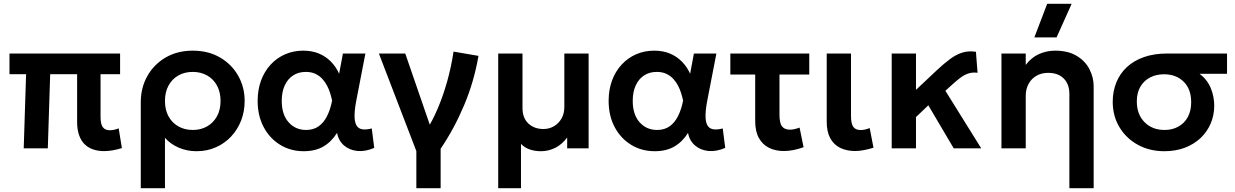

<svg xmlns="http://www.w3.org/2000/svg" viewBox="-20 -782 6510 1012"><path d="M529 14.5Q497 14.5 470.8 5.5Q444.5 -3.5 425.8 -22Q407 -40.5 396.8 -69.8Q386.5 -99 386.5 -139.5V-391H244.5L232 0H105L117.5 -391H30V-500H613V-391H510V-166Q510 -127.5 522 -111.5Q534 -95.5 559 -95.5Q570.5 -95.5 582.2 -98.2Q594 -101 605.5 -105.5L622.5 -1.5Q599 6 575 10.2Q551 14.5 529 14.5Z M722 210V-243.5Q722 -320 756.8 -381.5Q791.5 -443 853.2 -479Q915 -515 996 -515Q1078 -515 1139.5 -479.2Q1201 -443.5 1235.2 -383.2Q1269.5 -323 1269.5 -250Q1269.5 -194.5 1250.8 -146.5Q1232 -98.5 1198 -62.2Q1164 -26 1117.5 -5.5Q1071 15 1015.5 15Q965.5 15 922 -3.8Q878.5 -22.5 849.5 -55.5V210ZM996 -97Q1038.5 -97 1071.5 -115.8Q1104.5 -134.5 1123.5 -168.8Q1142.5 -203 1142.5 -250Q1142.5 -297 1123.5 -331.5Q1104.5 -366 1071.2 -384.5Q1038 -403 996 -403Q953.5 -403 920.5 -384.5Q887.5 -366 868.5 -331.5Q849.5 -297 849.5 -250Q849.5 -203 868.2 -168.8Q887 -134.5 920.2 -115.8Q953.5 -97 996 -97Z M1581 15Q1511.5 15 1456.5 -18.8Q1401.5 -52.5 1369.8 -112.2Q1338 -172 1338 -250Q1338 -309 1356 -357.8Q1374 -406.5 1406.8 -441.8Q1439.5 -477 1483.2 -496Q1527 -515 1578.5 -515Q1624.5 -515 1661 -499.8Q1697.5 -484.5 1724.2 -457.2Q1751 -430 1767.5 -393.5L1787.5 -500H1906L1859.5 -260Q1849 -208 1848.8 -174Q1848.5 -140 1858.2 -122.2Q1868 -104.5 1888.2 -100.8Q1908.5 -97 1939.5 -105L1952.5 -2.5Q1906.5 17.5 1864.8 13.8Q1823 10 1793.8 -14.8Q1764.5 -39.5 1756.5 -81.5Q1727 -34.5 1684.5 -9.8Q1642 15 1581 15ZM1593.5 -97Q1632.5 -97 1659.8 -116.5Q1687 -136 1704.2 -170.8Q1721.5 -205.5 1730.5 -251.5Q1727 -268.5 1721 -288.5Q1715 -308.5 1704.8 -328.8Q1694.5 -349 1679.2 -365.8Q1664 -382.5 1642.5 -392.8Q1621 -403 1592 -403Q1553.5 -403 1525 -384.5Q1496.5 -366 1480.8 -331.8Q1465 -297.5 1465 -250.5Q1465 -178.5 1501 -137.8Q1537 -97 1593.5 -97Z M2174.5 210V14.5L1977 -500H2116L2263 -73.5L2227.5 -95Q2259.5 -145 2287.5 -210.8Q2315.5 -276.5 2337 -353Q2358.5 -429.5 2370.5 -510L2502 -487.5Q2478.5 -351 2426.2 -227.2Q2374 -103.5 2302.5 2V210Z M2606 210V-500H2734V-213Q2734 -160 2765 -131Q2796 -102 2844.5 -102Q2875 -102 2900 -116.8Q2925 -131.5 2939.8 -157.5Q2954.5 -183.5 2954.5 -218V-500H3082.5V0H2969.5V-57Q2941.5 -20 2906 -2.5Q2870.5 15 2831 15Q2800 15 2773 6Q2746 -3 2726 -23.5V210Z M3431 15Q3361.5 15 3306.5 -18.8Q3251.5 -52.5 3219.8 -112.2Q3188 -172 3188 -250Q3188 -309 3206 -357.8Q3224 -406.5 3256.8 -441.8Q3289.5 -477 3333.2 -496Q3377 -515 3428.5 -515Q3474.5 -515 3511 -499.8Q3547.5 -484.5 3574.2 -457.2Q3601 -430 3617.5 -393.5L3637.5 -500H3756L3709.5 -260Q3699 -208 3698.8 -174Q3698.5 -140 3708.2 -122.2Q3718 -104.5 3738.2 -100.8Q3758.5 -97 3789.5 -105L3802.5 -2.5Q3756.5 17.5 3714.8 13.8Q3673 10 3643.8 -14.8Q3614.5 -39.5 3606.5 -81.5Q3577 -34.5 3534.5 -9.8Q3492 15 3431 15ZM3443.5 -97Q3482.5 -97 3509.8 -116.5Q3537 -136 3554.2 -170.8Q3571.5 -205.5 3580.5 -251.5Q3577 -268.5 3571 -288.5Q3565 -308.5 3554.8 -328.8Q3544.5 -349 3529.2 -365.8Q3514 -382.5 3492.5 -392.8Q3471 -403 3442 -403Q3403.5 -403 3375 -384.5Q3346.5 -366 3330.8 -331.8Q3315 -297.5 3315 -250.5Q3315 -178.5 3351 -137.8Q3387 -97 3443.5 -97Z M4111 14Q4067.5 14 4033.5 -2.8Q3999.5 -19.5 3980 -54.5Q3960.5 -89.5 3960.5 -144V-389H3829.5V-500H4245.5V-389H4088.5V-177.5Q4088.5 -133 4102 -115.8Q4115.5 -98.5 4143.5 -98.5Q4155.5 -98.5 4168.2 -101.5Q4181 -104.5 4194.5 -109.5L4215.5 -6Q4189 3.5 4162.5 8.8Q4136 14 4111 14Z M4487 14Q4442.5 14 4408.8 -2.5Q4375 -19 4356.2 -53.2Q4337.5 -87.5 4337.5 -141V-500H4465.5V-170.5Q4465.5 -129.5 4477.8 -113Q4490 -96.5 4517.5 -96.5Q4527.5 -96.5 4539.2 -99.2Q4551 -102 4564 -107L4584 -3.5Q4558.5 4.5 4533.8 9.2Q4509 14 4487 14Z M4680 0V-500H4808V-308.5L4916 -410Q4954 -446 4986.8 -470.2Q5019.5 -494.5 5052.2 -504.8Q5085 -515 5124 -509L5132.5 -398.5Q5104.5 -402 5082 -394Q5059.5 -386 5037.8 -369Q5016 -352 4990.5 -328.5L4963 -303.5L5152 0H5007L4873 -227L4808 -165V0Z M5616.5 210V-287Q5616.5 -338 5587 -368Q5557.5 -398 5504.5 -398Q5470 -398 5443.2 -382.8Q5416.5 -367.5 5401.5 -340Q5386.5 -312.5 5386.5 -276.5V0H5258.5V-500H5386.5V-440Q5416.5 -479.5 5456.8 -497.2Q5497 -515 5541 -515Q5610 -515 5655.2 -487.5Q5700.5 -460 5722.5 -417Q5744.5 -374 5744.5 -327V210ZM5432 -585 5499.5 -762H5628.5L5549 -585Z M6117 15Q6039 15 5977.5 -18.8Q5916 -52.5 5880.5 -111.5Q5845 -170.5 5845 -245.5Q5845 -300.5 5863.8 -347Q5882.5 -393.5 5919 -427.8Q5955.5 -462 6009.2 -481Q6063 -500 6133.5 -500H6447.5V-393H6303Q6343.5 -362 6361.8 -317.5Q6380 -273 6380 -225Q6380 -174.5 6361.2 -130.8Q6342.5 -87 6307.8 -54.2Q6273 -21.5 6224.8 -3.2Q6176.5 15 6117 15ZM6118 -97Q6159.5 -97 6191.2 -114.8Q6223 -132.5 6240.8 -165.2Q6258.5 -198 6258.5 -243.5Q6258.5 -312.5 6218.8 -351.5Q6179 -390.5 6115.5 -390.5Q6074.5 -390.5 6042 -373.8Q6009.5 -357 5990.8 -325.2Q5972 -293.5 5972 -247.5Q5972 -179 6012.8 -138Q6053.5 -97 6118 -97Z"/></svg>

Font: Geologica Roman Medium
Style: Regular
Weight: 500
Designer: Sindre Bremnes, Frode Helland
Foundry: Monokrom Skriftforlag AS
Version: Version 1.010;gftools[0.9.28]